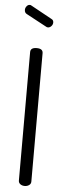

<svg xmlns="http://www.w3.org/2000/svg" viewBox="-63 -984 344 1014"><g transform="rotate(5 109.0 -477.5)"><path d="M29 -927C29 -916.3 33.3 -909 42 -905L148 -848C150.7 -846 154 -845 158 -845C164.7 -845 170.7 -847.8 176 -853.5C181.3 -859.2 184 -865.7 184 -873C184 -881.7 180.3 -887.7 173 -891L62 -952C59.3 -954 56.3 -955 53 -955C46.3 -955 40.7 -952 36 -946C31.3 -940 29 -933.7 29 -927ZM76 -26C76 -18 79.2 -11.7 85.5 -7C91.8 -2.3 99.7 0 109 0C117.7 0 125.3 -2.3 132 -7C138.7 -11.7 142 -18 142 -26V-707C142 -723 131 -731 109 -731C87 -731 76 -723 76 -707Z"/></g></svg>

Font: Terminal Dosis
Style: Book
Weight: 400
Designer: EdgarTolentino, PabloImpallari, IginoMarini
Foundry: EdgarTolentino, PabloImpallari, IginoMarini
Version: Version 1.006